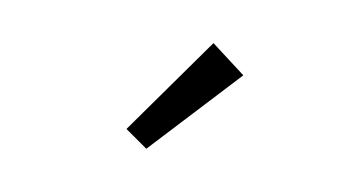

<svg xmlns="http://www.w3.org/2000/svg" viewBox="-35 -896 669 356"><g transform="rotate(-15 300.0 -718.5)"><path d="M422 -725 213 -640 187 -685 384 -797Z"/></g></svg>

Font: Fira Mono
Style: Regular
Weight: 400
Designer: Carrois Corporate & Edenspiekermann AG
Foundry: Carrois Corporate GbR & Edenspiekermann AG
Version: Version 3.206